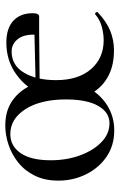

<svg xmlns="http://www.w3.org/2000/svg" viewBox="117 -556 452 726"><g transform="rotate(-90 343.0 -193.0)"><path d="M213 13Q156 13 113.5 -16Q71 -45 47 -93.5Q23 -142 23 -198Q23 -250 42 -288Q61 -326 92 -350.5Q123 -375 159.5 -387Q196 -399 231 -399Q287 -399 325 -372.5Q363 -346 383 -302Q403 -258 403 -207Q403 -141 377.5 -91.5Q352 -42 309 -14.5Q266 13 213 13ZM240 -5Q281 -5 305.5 -47.5Q330 -90 330 -170Q330 -265 293.5 -322.5Q257 -380 199 -380Q154 -380 127 -341Q100 -302 100 -227Q100 -167 118.5 -116.5Q137 -66 168.5 -35.5Q200 -5 240 -5ZM516 12Q455 12 413 -12.5Q371 -37 350.5 -78.5Q330 -120 330 -170Q330 -230 358 -281.5Q386 -333 434.5 -364Q483 -395 545 -395Q599 -395 627.5 -368.5Q656 -342 656 -296Q656 -271 644 -271H574Q579 -322 560.5 -348.5Q542 -375 511 -375Q459 -375 431 -328Q403 -281 403 -207Q403 -123 444.5 -75Q486 -27 554 -27Q578 -27 604.5 -34Q631 -41 652 -59Q655 -61 658.5 -56.5Q662 -52 659 -49Q624 -16 589 -2Q554 12 516 12ZM382 -269 381 -284 586 -289V-271Z"/></g></svg>

Font: Cormorant Light Medium
Style: Regular
Weight: 500
Version: Version 4.000